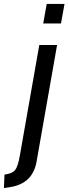

<svg xmlns="http://www.w3.org/2000/svg" viewBox="-105 -720 350 982"><path d="M-53 237 -85 242 -82 173Q-43 168 -28 150Q-13 132 -3 73L96 -490H187L82 107Q62 219 -53 237ZM207 -600H116L134 -700H225Z"/></svg>

Font: Cabin
Style: Italic
Weight: 400
Designer: Pablo Impallari
Foundry: Pablo Impallari. www.impallari.com Igino Marini. www.ikern.com
Version: Version 1.005